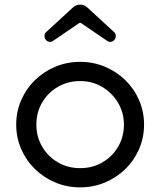

<svg xmlns="http://www.w3.org/2000/svg" viewBox="-20 -785 692 829"><path d="M332 -684Q326 -689 320 -684L210 -609Q203 -604 197 -604Q185 -604 177 -614Q172 -621 172 -629Q172 -641 181 -648L293 -751Q307 -765 326 -765Q345 -765 359 -751L471 -648Q480 -641 480 -629Q480 -621 475 -614Q467 -604 455 -604Q449 -604 442 -609ZM326 24Q269 24 219 3Q169 -18 131 -55Q93 -92 71.5 -141.5Q50 -191 50 -247Q50 -303 71.5 -352.5Q93 -402 131 -439Q169 -476 219 -497Q269 -518 326 -518Q383 -518 433 -497Q483 -476 521 -439Q559 -402 580.5 -352.5Q602 -303 602 -247Q602 -191 580.5 -141.5Q559 -92 521 -55Q483 -18 433 3Q383 24 326 24ZM326 -59Q380 -59 422.5 -84Q465 -109 490 -151.5Q515 -194 515 -247Q515 -299 489.5 -341.5Q464 -384 421.5 -409.5Q379 -435 326 -435Q273 -435 230 -410Q187 -385 162 -342.5Q137 -300 137 -247Q137 -195 162 -152Q187 -109 230 -84Q273 -59 326 -59Z"/></svg>

Font: Kiwi Maru Medium
Style: Regular
Weight: 500
Designer: Hiroki-Chan
Version: Version 1.100